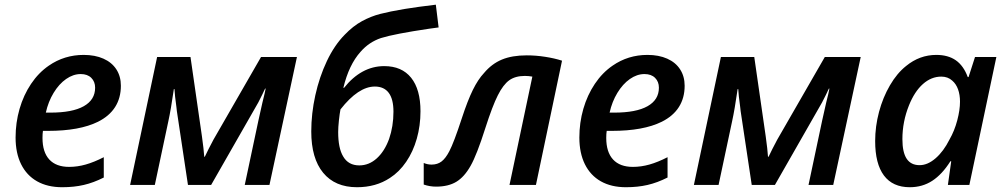

<svg xmlns="http://www.w3.org/2000/svg" viewBox="-20 -782 4253 812"><path d="M45.9 -200.2Q45.9 -263.2 62.7 -321.5Q79.6 -379.9 111.3 -427.2Q143.1 -474.6 186.5 -504.4Q252 -549.8 334 -549.8Q381.8 -549.8 417.5 -533.9Q453.1 -518.1 472.2 -488.5Q491.2 -459 491.2 -419.4Q491.2 -367.7 466.8 -329.3Q442.4 -291 394.5 -267.1Q316.4 -228.5 183.6 -228.5H161.6Q159.7 -216.8 159.7 -198.7Q159.7 -138.7 188.5 -107.4Q217.3 -76.2 272.5 -76.2Q307.1 -76.2 342.5 -86.2Q377.9 -96.2 418.9 -117.2V-31.2Q375.5 -9.3 334.2 0.2Q293 9.8 243.2 9.8Q181.2 9.8 137 -15.1Q92.8 -40 69.3 -87.4Q45.9 -134.8 45.9 -200.2ZM382.3 -411.1Q382.3 -436.5 366.2 -452.6Q350.1 -468.8 321.3 -468.8Q289.6 -468.8 259.5 -447.8Q229.5 -426.8 206.8 -389.4Q184.1 -352.1 173.8 -305.7H193.4Q286.1 -305.7 334.2 -332.8Q382.3 -359.9 382.3 -411.1Z M644.5 -541H785.6L834 -205.6Q841.8 -149.9 843.8 -119.1H846.2Q859.9 -148.4 882.8 -191.4L1084 -541H1235.8L1119.6 0H1015.1L1072.8 -272L1089.8 -348.1Q1100.6 -391.1 1103.5 -407.2H1101.1Q1090.3 -383.3 1072.3 -348.6L873 0H774.9L728 -312L726.1 -329.1Q719.2 -378.9 717.8 -405.3H715.3Q702.6 -317.4 691.9 -269L634.8 0H530.3Z M1296.4 -226.1Q1296.4 -301.3 1313.5 -378.9Q1330.6 -456.5 1362.5 -523.9Q1394.5 -591.3 1438 -635.3Q1473.1 -671.9 1510.7 -692.4Q1548.3 -712.9 1587.9 -723.1Q1627.4 -733.4 1691.4 -744.1Q1749 -753.4 1823.2 -762.2L1835 -666L1795.4 -660.6Q1647.5 -638.7 1591.3 -621.1Q1540.5 -604 1504.9 -563Q1455.6 -508.3 1432.1 -410.6H1435.1Q1470.7 -455.6 1513.4 -479Q1556.2 -502.4 1605 -502.4Q1679.2 -502.4 1718.8 -453.1Q1758.3 -403.8 1758.3 -311.5Q1758.3 -250.5 1742.7 -195.6Q1727.1 -140.6 1697.8 -97.7Q1668.5 -54.7 1628.9 -29.3Q1569.8 9.8 1489.7 9.8Q1397 9.8 1346.7 -51.3Q1296.4 -112.3 1296.4 -226.1ZM1625.5 -194.3Q1644 -247.6 1644 -309.6Q1644 -362.8 1624 -389.4Q1604 -416 1565.4 -416Q1495.6 -416 1419.9 -319.3Q1416.5 -302.2 1413.3 -272.7Q1410.2 -243.2 1410.2 -223.6Q1410.2 -155.3 1431.2 -120.6Q1453.1 -82.5 1499.5 -82.5Q1540.5 -82.5 1573.5 -112.3Q1606.4 -142.1 1625.5 -194.3Z M1772 -1.5V-92.8Q1788.1 -85.9 1805.2 -85.9Q1830.1 -85.9 1847.4 -99.1Q1864.7 -112.3 1880.4 -142.6Q1899.4 -178.7 1933.1 -281.7Q1957.5 -356.4 1979.7 -401.6Q2002 -446.8 2026.9 -473.1Q2059.6 -512.2 2102.5 -530Q2145.5 -547.9 2207.5 -547.9Q2246.6 -547.9 2285.9 -541.7Q2325.2 -535.6 2356.9 -525.4L2246.6 0H2134.8L2231.4 -458Q2215.3 -460.9 2199.7 -460.9Q2159.2 -460.9 2133.5 -442.4Q2107.9 -423.8 2085.4 -378.9Q2063 -335 2032.7 -240.7Q1996.6 -127 1970.2 -80.6Q1943.8 -33.7 1909.9 -13.2Q1876 7.3 1824.2 7.3Q1797.4 7.3 1772 -1.5Z M2430.2 -200.2Q2430.2 -263.2 2447 -321.5Q2463.9 -379.9 2495.6 -427.2Q2527.3 -474.6 2570.8 -504.4Q2636.2 -549.8 2718.3 -549.8Q2766.1 -549.8 2801.8 -533.9Q2837.4 -518.1 2856.4 -488.5Q2875.5 -459 2875.5 -419.4Q2875.5 -367.7 2851.1 -329.3Q2826.7 -291 2778.8 -267.1Q2700.7 -228.5 2567.9 -228.5H2545.9Q2543.9 -216.8 2543.9 -198.7Q2543.9 -138.7 2572.8 -107.4Q2601.6 -76.2 2656.7 -76.2Q2691.4 -76.2 2726.8 -86.2Q2762.2 -96.2 2803.2 -117.2V-31.2Q2759.8 -9.3 2718.5 0.2Q2677.2 9.8 2627.4 9.8Q2565.4 9.8 2521.2 -15.1Q2477.1 -40 2453.6 -87.4Q2430.2 -134.8 2430.2 -200.2ZM2766.6 -411.1Q2766.6 -436.5 2750.5 -452.6Q2734.4 -468.8 2705.6 -468.8Q2673.8 -468.8 2643.8 -447.8Q2613.8 -426.8 2591.1 -389.4Q2568.4 -352.1 2558.1 -305.7H2577.6Q2670.4 -305.7 2718.5 -332.8Q2766.6 -359.9 2766.6 -411.1Z M3028.8 -541H3169.9L3218.3 -205.6Q3226.1 -149.9 3228 -119.1H3230.5Q3244.1 -148.4 3267.1 -191.4L3468.3 -541H3620.1L3503.9 0H3399.4L3457 -272L3474.1 -348.1Q3484.9 -391.1 3487.8 -407.2H3485.4Q3474.6 -383.3 3456.5 -348.6L3257.3 0H3159.2L3112.3 -312L3110.4 -329.1Q3103.5 -378.9 3102.1 -405.3H3099.6Q3086.9 -317.4 3076.2 -269L3019 0H2914.6Z M3681.2 -185.5Q3681.2 -247.1 3697.5 -308.6Q3713.9 -370.1 3743.7 -421.1Q3773.4 -472.2 3812 -502.9Q3869.1 -549.8 3939.9 -549.8Q3989.7 -549.8 4022.5 -526.9Q4055.2 -503.9 4072.8 -456.1H4076.2L4103.5 -541H4193.8L4079.6 0H3988.8L4002.9 -100.1H3999.5Q3964.4 -44.4 3922.6 -17.3Q3880.9 9.8 3827.6 9.8Q3755.4 9.8 3718.3 -39.8Q3681.2 -89.4 3681.2 -185.5ZM3995.6 -191.9Q4016.6 -228.5 4028.3 -272.7Q4040 -316.9 4040 -352.1Q4040 -381.3 4031.7 -404.3Q4023.4 -427.2 4007.3 -440.9Q3988.8 -458 3960.9 -458Q3918.5 -458 3883.1 -426.5Q3847.7 -395 3824.2 -336.4Q3796.4 -267.1 3796.4 -193.8Q3796.4 -137.7 3814.5 -110.6Q3832.5 -83.5 3869.1 -83.5Q3903.3 -83.5 3937 -112.8Q3970.7 -142.1 3995.6 -191.9Z"/></svg>

Font: Viking Open Sans Light
Style: Bold Italic
Weight: 600
Italic angle: -12°
Foundry: Ascender Corporation
Version: Version 2.000